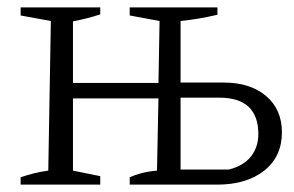

<svg xmlns="http://www.w3.org/2000/svg" viewBox="-20 -501 799 521"><path d="M36 0V-20Q54 -26 71.5 -30.5Q89 -35 111 -38L118 -444L36 -459V-481H252V-462Q234 -456 216 -451.5Q198 -447 178 -443V-276H410L413 -444L332 -459V-481H570V-461Q519 -449 470 -444V-277H587Q659 -277 702 -240.5Q745 -204 745 -142Q745 -76 697 -38Q649 0 569 0H332V-20Q345 -26 363.5 -31Q382 -36 406 -38L410 -234H178V-38L252 -23V0ZM470 -41H601Q641 -51 661 -76.5Q681 -102 681 -137Q681 -236 575 -236H470Z"/></svg>

Font: Piazzolla Light
Style: Regular
Weight: 300
Designer: Juan Pablo del Peral
Foundry: Huerta Tipografica
Version: Version 1.330